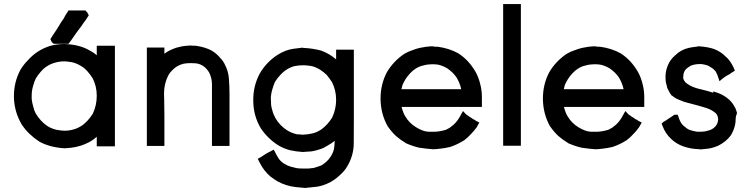

<svg xmlns="http://www.w3.org/2000/svg" viewBox="-20 -740 3754 962"><path d="M313.5 -520.5H311.5H309.6H299.8H289.1H282.2H275.4H266.6H256.8H249L243.2 -525.4Q239.3 -529.3 237.3 -533.2L232.4 -543.9Q239.3 -554.7 242.2 -559.6Q252 -574.2 259.8 -585.9Q267.6 -599.6 276.4 -612.3L287.1 -629.9L298.8 -646.5Q302.7 -655.3 307.6 -663.1Q312.5 -670.9 323.2 -687.5H334H335.9H337.9H350.6H362.3H370.1H378.9H389.6H400.4H408.2L414.1 -680.7Q418 -677.7 419.9 -672.9L424.8 -663.1L418.9 -654.3Q413.1 -645.5 412.1 -643.6L407.2 -636.7Q399.4 -627 388.7 -610.4Q381.8 -601.6 375.5 -592.8Q369.1 -584 362.3 -575.2Q341.8 -544.9 337.9 -540Q334 -535.2 323.2 -520.5ZM464.8 -467.8V-479.5V-493.2V-510.7H483.4H486.3H490.2H493.2H495.1H502H509.8H515.6H521.5H529.3H537.1H555.7V-6.8H537.1H535.2H531.2H521.5H511.7H505.9H500H492.2H483.4H464.8V-24.4V-27.3V-30.3V-50.8V-54.7Q444.3 -36.1 421.9 -25.4Q404.3 -16.6 386.7 -10.7Q359.4 -2 334.5 0.5Q309.6 2.9 306.2 2.9Q302.7 2.9 302.7 2.9H301.8Q227.5 -2 175.8 -31.2Q148.4 -49.8 127.4 -69.8Q106.4 -89.8 88.9 -116.2Q51.8 -178.7 49.8 -252V-252.9V-258.8Q49.8 -329.1 82 -389.6Q98.6 -417 119.1 -437.5Q165 -489.3 230.5 -509.8Q264.6 -519.5 302.7 -519.5H303.7Q379.9 -516.6 428.7 -487.3Q444.3 -479.5 458 -468.8Q462.9 -464.8 464.8 -462.9ZM138.7 -258.8Q138.7 -258.8 138.7 -253.9V-251V-245.1Q140.6 -225.6 146.5 -206.1Q150.4 -187.5 159.2 -170.9Q183.6 -130.9 218.8 -107.4Q246.1 -91.8 270 -88.4Q293.9 -85 302.7 -85Q327.1 -85 349.6 -91.8Q371.1 -97.7 392.6 -112.3Q421.9 -133.8 445.3 -170.9Q464.8 -212.9 464.8 -260.3Q464.8 -307.6 444.3 -347.7Q432.6 -366.2 418 -382.8Q403.3 -399.4 384.8 -410.2Q358.4 -425.8 335 -429.2Q311.5 -432.6 302.7 -432.6Q277.3 -432.6 254.9 -425.8Q212.9 -414.1 183.6 -379.9Q169.9 -364.3 159.2 -346.7Q152.3 -332 145.5 -308.6Q138.7 -285.2 138.7 -258.8Z M803.7 -120.1V-82V-54.7V-27.3V-8.8H786.1H784.2H780.3H770.5H760.7H754.9H749H742.2H733.4H715.8V-502H733.4H736.3H740.2H749H758.8H764.6H770.5H778.3H786.1H803.7V-484.4V-482.4V-478.5V-470.7Q817.4 -481.4 832 -488.3Q846.7 -495.1 863.3 -501Q894.5 -509.8 917 -510.7H918H918.9Q922.9 -510.7 926.8 -511.7H931.6H938.5Q944.3 -511.7 952.1 -510.7H960.9H961.9Q1008.8 -503.9 1041 -486.3Q1060.5 -474.6 1076.2 -458Q1093.8 -440.4 1103.5 -422.9Q1125 -383.8 1127 -344.7Q1129.9 -308.6 1129.9 -268.6V-8.8H1112.3H1110.4H1106.4H1096.7H1086.9H1081.1H1075.2H1067.4H1059.6H1042V-317.4Q1042 -348.6 1028.3 -376Q1016.6 -396.5 997.1 -410.2Q977.5 -421.9 958.5 -422.9Q939.5 -423.8 935.5 -423.8Q917 -423.8 900.4 -420.9Q883.8 -417 868.2 -408.2Q854.5 -400.4 842.8 -387.7Q831.1 -377 823.2 -362.3Q801.8 -320.3 801.8 -270.5Q801.8 -269.5 802.7 -239.7Q803.7 -210 803.7 -158.2Z M1370.1 -464.8Q1410.2 -490.2 1450.2 -495.6Q1490.2 -501 1494.1 -501Q1498 -501 1498 -501L1499 -500Q1546.9 -498 1589.8 -486.3Q1631.8 -470.7 1664.1 -442.4V-448.2V-460.9V-473.6V-491.2H1682.6H1685.5H1689.5H1692.4H1694.3H1700.2H1707H1713.9H1719.7H1727.5H1735.4H1752.9V-136.7Q1752.9 -80.1 1752.4 -20.5Q1752 39.1 1719.7 93.8Q1706.1 117.2 1683.6 136.7Q1661.1 158.2 1636.7 171.9Q1592.8 195.3 1550.8 197.3L1513.7 201.2V202.1Q1486.3 200.2 1460.9 197.3Q1412.1 191.4 1371.1 168.9Q1353.5 158.2 1335 144.5Q1300.8 115.2 1280.3 73.2L1271.5 55.7L1287.1 46.9Q1293 43 1294.9 42L1308.6 33.2L1309.6 32.2Q1323.2 25.4 1327.1 22.5L1329.1 21.5L1335 18.6L1351.6 9.8L1360.4 26.4Q1364.3 33.2 1364.3 34.2Q1371.1 44.9 1377 55.7Q1398.4 84 1438.5 95.7Q1464.8 103.5 1482.4 104Q1500 104.5 1502.9 104.5Q1505.9 104.5 1507.8 104.5Q1523.4 105.5 1550.8 101.6Q1569.3 96.7 1589.8 88.9Q1604.5 80.1 1617.2 68.4Q1628.9 57.6 1637.7 43Q1653.3 19.5 1655.3 -7.8Q1656.2 -20.5 1657.2 -34.2Q1639.6 -20.5 1618.2 -8.8Q1600.6 2.9 1583 7.8Q1548.8 19.5 1525.4 19.5Q1504.9 21.5 1497.1 21.5H1496.1Q1463.9 19.5 1433.6 12.7Q1402.3 4.9 1373 -12.7Q1321.3 -45.9 1287.1 -96.7Q1250 -158.2 1249 -232.4V-241.2Q1249 -310.5 1281.2 -371.1Q1314.5 -428.7 1370.1 -464.8ZM1480.5 -66.4H1482.4Q1488.3 -65.4 1493.2 -65.4H1501Q1525.4 -66.4 1548.8 -72.3Q1570.3 -78.1 1591.8 -92.8Q1623 -116.2 1644.5 -151.4Q1664.1 -193.4 1664.1 -240.2Q1664.1 -287.1 1643.6 -328.1Q1630.9 -347.7 1617.2 -364.3Q1601.6 -379.9 1584 -390.6Q1557.6 -407.2 1533.7 -410.2Q1509.8 -413.1 1501 -413.1Q1475.6 -413.1 1453.1 -408.2Q1411.1 -395.5 1381.8 -361.3Q1368.2 -346.7 1357.4 -329.1Q1350.6 -313.5 1343.8 -290Q1336.9 -266.6 1336.9 -242.2Q1336.9 -237.3 1337.9 -232.4V-225.6Q1337.9 -207 1344.7 -186.5Q1348.6 -168.9 1359.4 -149.4Q1380.9 -111.3 1418.9 -86.9Q1441.4 -73.2 1466.8 -67.4Q1470.7 -67.4 1474.6 -66.9Q1478.5 -66.4 1480.5 -66.4Z M2394.5 -236.3V-233.4V-228.5V-222.7V-204.1H1992.2Q2000 -172.9 2011.7 -155.3Q2031.2 -123 2064.5 -102.5Q2099.6 -81.1 2126 -80.1Q2151.4 -80.1 2160.2 -80.1Q2168.9 -80.1 2183.6 -82.5Q2198.2 -85 2214.8 -89.8Q2224.6 -94.7 2234.4 -100.6Q2244.1 -108.4 2253.9 -116.2Q2273.4 -134.8 2286.1 -159.2L2299.8 -183.6L2316.4 -166Q2319.3 -165 2321.3 -163.1Q2325.2 -160.2 2329.1 -157.2Q2341.8 -149.4 2345.2 -147Q2348.6 -144.5 2350.6 -142.6L2356.4 -140.6L2358.4 -139.6Q2362.3 -136.7 2364.3 -134.8L2381.8 -126Q2371.1 -106.4 2369.6 -104.5Q2368.2 -102.5 2367.2 -100.6Q2354.5 -83 2339.8 -68.4Q2324.2 -50.8 2305.7 -37.1Q2273.4 -16.6 2236.3 -3.9Q2207 2.9 2185.5 4.9Q2164.1 7.8 2149.4 7.8H2148.4Q2112.3 4.9 2080.1 0Q2046.9 -7.8 2013.7 -22.5L2012.7 -23.4Q1986.3 -39.1 1962.9 -59.6Q1941.4 -80.1 1923.8 -105.5L1922.9 -106.4Q1887.7 -168.9 1886.7 -243.2V-246.1Q1886.7 -318.4 1918.9 -378.9Q1934.6 -405.3 1956.1 -428.2Q1977.5 -451.2 2004.9 -469.7Q2026.4 -482.4 2045.9 -488.3Q2065.4 -496.1 2083 -500Q2116.2 -506.8 2136.7 -507.8H2145.5Q2153.3 -507.8 2160.2 -505.9H2170.9H2172.9Q2201.2 -502 2226.6 -494.1Q2253.9 -485.4 2276.4 -472.7Q2328.1 -439.5 2362.3 -380.9Q2378.9 -351.6 2387.7 -312.5Q2394.5 -284.2 2394.5 -253.9Q2394.5 -246.1 2394.5 -239.3ZM1991.2 -293H2291Q2284.2 -324.2 2267.6 -351.6Q2251 -377 2219.7 -398.4Q2189.5 -415 2168 -417Q2154.3 -418 2151.4 -418Q2148.4 -418 2147 -418Q2145.5 -418 2144.5 -418Q2122.1 -418 2101.6 -412.1Q2081.1 -408.2 2061.5 -395.5Q2047.9 -386.7 2035.2 -373Q2022.5 -359.4 2012.7 -344.7Q2003.9 -330.1 1997.1 -315.4Q1994.1 -303.7 1991.2 -293Z M2501 -9.8V-719.7H2519.5H2522.5H2525.4H2534.2H2543.9H2549.8H2556.6H2564.5H2571.3H2589.8V-9.8H2571.3H2569.3H2566.4H2556.6H2546.9H2541H2534.2H2527.3H2519.5Z M3208 -236.3V-233.4V-228.5V-222.7V-204.1H2805.7Q2813.5 -172.9 2825.2 -155.3Q2844.7 -123 2877.9 -102.5Q2913.1 -81.1 2939.5 -80.1Q2964.8 -80.1 2973.6 -80.1Q2982.4 -80.1 2997.1 -82.5Q3011.7 -85 3028.3 -89.8Q3038.1 -94.7 3047.9 -100.6Q3057.6 -108.4 3067.4 -116.2Q3086.9 -134.8 3099.6 -159.2L3113.3 -183.6L3129.9 -166Q3132.8 -165 3134.8 -163.1Q3138.7 -160.2 3142.6 -157.2Q3155.3 -149.4 3158.7 -147Q3162.1 -144.5 3164.1 -142.6L3169.9 -140.6L3171.9 -139.6Q3175.8 -136.7 3177.7 -134.8L3195.3 -126Q3184.6 -106.4 3183.1 -104.5Q3181.6 -102.5 3180.7 -100.6Q3168 -83 3153.3 -68.4Q3137.7 -50.8 3119.1 -37.1Q3086.9 -16.6 3049.8 -3.9Q3020.5 2.9 2999 4.9Q2977.5 7.8 2962.9 7.8H2961.9Q2925.8 4.9 2893.6 0Q2860.4 -7.8 2827.1 -22.5L2826.2 -23.4Q2799.8 -39.1 2776.4 -59.6Q2754.9 -80.1 2737.3 -105.5L2736.3 -106.4Q2701.2 -168.9 2700.2 -243.2V-246.1Q2700.2 -318.4 2732.4 -378.9Q2748 -405.3 2769.5 -428.2Q2791 -451.2 2818.4 -469.7Q2839.8 -482.4 2859.4 -488.3Q2878.9 -496.1 2896.5 -500Q2929.7 -506.8 2950.2 -507.8H2959Q2966.8 -507.8 2973.6 -505.9H2984.4H2986.3Q3014.6 -502 3040 -494.1Q3067.4 -485.4 3089.8 -472.7Q3141.6 -439.5 3175.8 -380.9Q3192.4 -351.6 3201.2 -312.5Q3208 -284.2 3208 -253.9Q3208 -246.1 3208 -239.3ZM2804.7 -293H3104.5Q3097.7 -324.2 3081.1 -351.6Q3064.5 -377 3033.2 -398.4Q3002.9 -415 2981.4 -417Q2967.8 -418 2964.8 -418Q2961.9 -418 2960.4 -418Q2959 -418 2958 -418Q2935.5 -418 2915 -412.1Q2894.5 -408.2 2875 -395.5Q2861.3 -386.7 2848.6 -373Q2835.9 -359.4 2826.2 -344.7Q2817.4 -330.1 2810.5 -315.4Q2807.6 -303.7 2804.7 -293Z M3484.4 -418.9Q3460 -418.9 3439.5 -410.2Q3419.9 -398.4 3412.1 -387.7Q3408.2 -380.9 3405.3 -372.1Q3403.3 -359.4 3403.3 -356.4V-352.5V-349.6Q3403.3 -344.7 3405.3 -341.8Q3411.1 -328.1 3421.9 -321.3Q3431.6 -315.4 3440.4 -309.6Q3465.8 -297.9 3494.1 -292Q3523.4 -285.2 3553.7 -275.4V-282.2Q3578.1 -274.4 3586.9 -270.5Q3609.4 -260.7 3629.4 -244.1Q3649.4 -227.5 3662.1 -202.1L3663.1 -201.2L3668 -189.5V-188.5L3668.9 -186.5L3672.9 -173.8Q3666 -157.2 3666 -143.1Q3666 -128.9 3663.1 -115.2Q3657.2 -86.9 3641.6 -61.5Q3628.9 -44.9 3613.3 -32.2Q3597.7 -19.5 3578.1 -9.8Q3545.9 3.9 3517.6 5.9Q3492.2 8.8 3488.3 8.8L3487.3 7.8Q3460.9 6.8 3444.3 3.9Q3400.4 -3.9 3372.1 -21.5Q3355.5 -31.2 3343.8 -43Q3314.5 -69.3 3299.8 -108.4L3294.9 -120.1L3303.7 -128.9Q3306.6 -131.8 3312.5 -133.8L3334 -148.4Q3338.9 -151.4 3347.7 -157.2Q3351.6 -160.2 3358.4 -165H3363.3H3364.3H3376L3380.9 -150.4Q3389.6 -123 3404.3 -110.4Q3411.1 -104.5 3419.9 -97.7Q3426.8 -92.8 3435.5 -88.9Q3457 -82 3472.7 -80.1H3476.6H3480.5H3485.4H3488.3Q3502 -80.1 3514.6 -82Q3526.4 -85 3539.1 -88.9Q3558.6 -97.7 3567.4 -110.4Q3576.2 -122.1 3578.1 -139.6Q3578.1 -139.6 3578.1 -140.6Q3578.1 -156.2 3570.3 -168Q3565.4 -174.8 3558.6 -178.7Q3539.1 -194.3 3502 -204.1Q3483.4 -209 3463.9 -214.8Q3435.5 -221.7 3426.8 -224.6Q3418 -227.5 3409.2 -229.5Q3399.4 -232.4 3391.6 -236.3Q3367.2 -245.1 3353.5 -255.9Q3350.6 -258.8 3347.7 -260.7H3345.7Q3335.9 -273.4 3333 -280.3Q3326.2 -292 3323.7 -297.9Q3321.3 -303.7 3321.3 -309.6Q3314.5 -326.2 3314.5 -353.5Q3314.5 -398.4 3338.9 -436.5Q3349.6 -452.1 3365.2 -464.8Q3392.6 -491.2 3430.7 -500Q3448.2 -503.9 3468.8 -505.9H3469.7Q3470.7 -506.8 3476.6 -507.8H3478.5H3484.4H3485.4Q3527.3 -504.9 3558.6 -494.1Q3590.8 -481.4 3613.3 -459Q3627.9 -447.3 3637.7 -432.6Q3647.5 -418.9 3655.3 -402.3L3662.1 -385.7L3647.5 -377H3646.5V-376L3644.5 -375L3636.7 -369.1L3635.7 -368.2Q3630.9 -366.2 3627.9 -364.3Q3620.1 -359.4 3614.3 -356.4Q3611.3 -353.5 3608.9 -352.1Q3606.4 -350.6 3604.5 -349.6L3585 -333Q3576.2 -361.3 3574.2 -365.2Q3569.3 -375 3565.4 -382.8Q3558.6 -389.6 3552.7 -395.5Q3541 -404.3 3525.4 -412.1Q3506.8 -418 3494.1 -418.9Z"/></svg>

Font: LeFont
Style: Default
Weight: 400
Designer: Leryon MEDIA
Version: Version 1.0